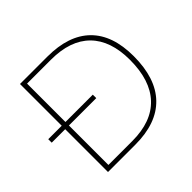

<svg xmlns="http://www.w3.org/2000/svg" viewBox="-159 -839 1018 1018"><g transform="rotate(-45 350.0 -330.0)"><path d="M9 -321V-347H110V-660H315Q475 -660 558 -578Q641 -496 641 -338Q641 -172 558 -86Q475 0 315 0H110V-321ZM317 -25Q462 -25 537.5 -105Q613 -185 613 -338Q613 -483 537.5 -559Q462 -635 317 -635H138V-347H343V-321H138V-25Z"/></g></svg>

Font: Work Sans ExtraLight
Style: Regular
Weight: 200
Designer: Wei Huang
Foundry: Wei Huang
Version: Version 2.010; ttfautohint (v1.8.3)